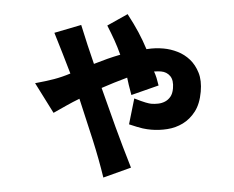

<svg xmlns="http://www.w3.org/2000/svg" viewBox="-54 -753 1107 907"><g transform="rotate(5 500.0 -299.5)"><path d="M891 -354Q891 -296 871 -258Q851 -220 819.5 -197Q788 -174 749.5 -164.5Q711 -155 674 -155Q664 -155 654.5 -155.5Q645 -156 633 -157.5Q621 -159 605 -162.5Q589 -166 567 -171L581 -295Q618 -284 636 -280.5Q654 -277 663 -277Q679 -277 696 -280.5Q713 -284 727 -293Q741 -302 750 -317.5Q759 -333 759 -358Q759 -397 741 -415Q723 -433 696 -433Q683 -433 663 -430Q671 -416 677 -401.5Q683 -387 690 -366L566 -310Q555 -340 549.5 -356.5Q544 -373 539 -390Q507 -375 480 -361Q453 -347 423 -331Q463 -242 504 -154Q545 -66 594 32L468 90Q440 7 403 -82Q366 -171 323 -271Q293 -253 266 -234.5Q239 -216 207 -194L108 -326Q159 -340 195.5 -353Q232 -366 270 -386Q247 -434 225 -477.5Q203 -521 178 -571L301 -619Q322 -567 339.5 -526.5Q357 -486 377 -441Q409 -457 437.5 -470Q466 -483 497 -495Q481 -530 463.5 -561Q446 -592 424 -627L515 -689Q550 -644 573.5 -608Q597 -572 618 -532Q643 -538 661 -540Q679 -542 698 -542Q732 -542 766 -532Q800 -522 827.5 -500Q855 -478 873 -442.5Q891 -407 891 -354Z"/></g></svg>

Font: NanumGothicCoding
Style: Bold
Weight: 700
Monospace: yes
Designer: Kwon Bruce; Nicolas Noh; Sung-woo Choi; Go-un Cha; Soo-hyun Park;
Foundry: NHN Corporation
Version: Version 2.000;PS 1;hotconv 1.0.49;makeotf.lib2.0.14853